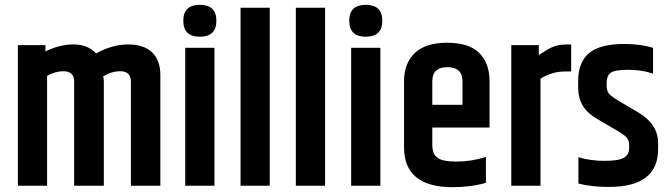

<svg xmlns="http://www.w3.org/2000/svg" viewBox="-20 -769 2768 795"><path d="M378 -548Q446 -585 510.5 -585Q575 -585 609.5 -552.5Q644 -520 644 -457V0H522V-431Q522 -474 478 -474Q442 -474 407 -453Q410 -444 410 -431V0H287V-431Q287 -474 243 -474Q209 -474 175 -455V0H54V-582H168V-556Q226 -585 284.5 -585Q343 -585 378 -548Z M807.5 -617Q739 -617 739 -683Q739 -749 807.5 -749Q876 -749 876 -683Q876 -617 807.5 -617ZM747 -571H868V0H747Z M976 -737H1097V0H976Z M1205 -737H1326V0H1205Z M1494.5 -617Q1426 -617 1426 -683Q1426 -749 1494.5 -749Q1563 -749 1563 -683Q1563 -617 1494.5 -617ZM1434 -571H1555V0H1434Z M1653 -159V-433Q1653 -507 1697.5 -549.5Q1742 -592 1832 -592Q1922 -592 1964.5 -549.5Q2007 -507 2007 -433V-241H1770V-168Q1770 -132 1791 -116Q1812 -100 1871 -100Q1930 -100 1992 -119V-12Q1930 6 1854 6Q1653 6 1653 -159ZM1770 -335H1895V-432Q1895 -491 1832.5 -491Q1770 -491 1770 -432Z M2325 -585H2345V-473H2318Q2266 -473 2218 -443V0H2097V-582H2211V-541Q2240 -560 2251 -566Q2284 -585 2325 -585Z M2374 -434Q2374 -511 2419 -549Q2464 -587 2566 -587Q2632 -587 2684 -571V-464Q2638 -480 2581.5 -480Q2525 -480 2508.5 -467.5Q2492 -455 2492 -427V-413Q2492 -393 2501.5 -381.5Q2511 -370 2539 -353L2622 -304Q2705 -255 2705 -177V-151Q2705 5 2501 5Q2429 5 2375 -9V-118Q2424 -103 2483 -103Q2542 -103 2563.5 -116Q2585 -129 2585 -155V-169Q2585 -189 2573.5 -201Q2562 -213 2525 -234L2450 -278Q2374 -322 2374 -405Z"/></svg>

Font: Khand Semibold
Style: Regular
Weight: 600
Designer: Devanagari: Sanchit Sawaria, Jyotish Sonowal; Latin: Satya Rajpurohit
Foundry: Indian Type Foundry
Version: Version 1.100;PS 1.0;hotconv 1.0.78;makeotf.lib2.5.61930; tt